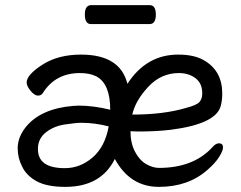

<svg xmlns="http://www.w3.org/2000/svg" viewBox="-20 -705 940 749"><path d="M563 -611H335Q311 -611 311 -648Q311 -685 336 -685H564Q588 -685 588 -648Q588 -611 563 -611ZM233 -49Q293 -49 341.5 -91Q390 -133 404 -212Q349 -226 298 -226Q277 -226 233.5 -219.5Q190 -213 159.5 -189Q129 -165 128 -127V-123Q128 -49 233 -49ZM600 24Q487 24 428 -85Q374 24 235 24Q162 24 122 1.5Q82 -21 66 -56Q49 -89 49 -127V-131Q51 -172 80 -208.5Q109 -245 156 -266Q203 -287 267 -292L287 -293Q344 -293 410 -277Q410 -378 356 -407Q330 -420 292 -420Q196 -420 147 -342Q141 -332 128 -332Q115 -332 99.5 -350.5Q84 -369 84 -383V-384Q85 -414 146 -453Q207 -492 296 -492Q449 -492 477 -378Q551 -492 675 -492Q739 -492 777 -469Q847 -428 847 -340Q847 -310 840 -288Q818 -221 648 -199Q591 -192 521 -192L489 -193Q489 -147 506.5 -113.5Q524 -80 550 -65Q576 -50 600 -50Q733 -50 807 -129Q821 -146 834 -146Q850 -146 850 -130Q850 -117 835 -93Q820 -69 789 -42Q714 24 600 24ZM496 -258Q618 -258 706 -284Q748 -295 758.5 -307.5Q769 -320 769 -341Q769 -380 742.5 -400Q716 -420 678 -420Q608 -420 558 -366Q508 -312 496 -258Z"/></svg>

Font: LXGW WenKai Lite Medium
Style: Regular
Weight: 500
Designer: LXGW / Fontworks Inc.
Foundry: LXGW / Fontworks Inc.
Version: Version 1.511; March 25, 2025